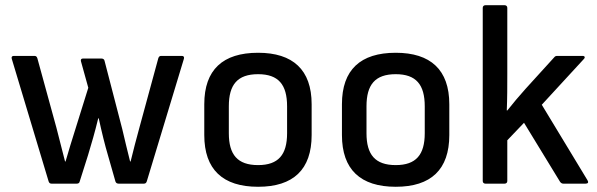

<svg xmlns="http://www.w3.org/2000/svg" viewBox="-20 -703 2287 735"><path d="M177 0H274C279 0 284 -2 285 -8L317 -109C330 -152 343 -196 356 -250H358C370 -195 381 -150 394 -106L422 -8C424 -2 429 0 434 0H531C537 0 540 -3 542 -9L684 -478C686 -485 683 -489 676 -489H597C591 -489 588 -486 586 -480L513 -212C501 -170 491 -128 480 -85H478C467 -127 458 -168 448 -209L380 -471C379 -476 374 -479 368 -479H298C291 -479 288 -475 290 -468L318 -367L269 -210C256 -169 243 -127 231 -85H229C218 -129 207 -171 196 -214L123 -480C121 -486 118 -489 112 -489H33C26 -489 23 -485 25 -478L166 -9C168 -3 171 0 177 0Z M968 12C1103 12 1173 -54 1173 -186V-304C1173 -436 1101 -501 968 -501C833 -501 762 -436 762 -304V-186C762 -54 833 12 968 12ZM968 -71C889 -71 856 -111 856 -193V-296C856 -379 889 -419 968 -419C1046 -419 1079 -379 1079 -296V-193C1079 -111 1046 -71 968 -71Z M1495 12C1630 12 1700 -54 1700 -186V-304C1700 -436 1628 -501 1495 -501C1360 -501 1289 -436 1289 -304V-186C1289 -54 1360 12 1495 12ZM1495 -71C1416 -71 1383 -111 1383 -193V-296C1383 -379 1416 -419 1495 -419C1573 -419 1606 -379 1606 -296V-193C1606 -111 1573 -71 1495 -71Z M1838 0H1912C1918 0 1922 -4 1922 -10V-166L1986 -233L2124 -7C2127 -3 2131 0 2136 0H2222C2231 0 2234 -5 2229 -13L2054 -302L2215 -477C2221 -483 2219 -489 2210 -489H2114C2109 -489 2105 -488 2102 -484L1992 -363C1967 -335 1944 -308 1922 -280H1920C1922 -326 1922 -374 1922 -420V-673C1922 -679 1918 -683 1912 -683H1838C1832 -683 1828 -679 1828 -673V-10C1828 -4 1832 0 1838 0Z"/></svg>

Font: Sofia Sans Cond SemiBold
Style: Regular
Weight: 600
Width: 3
Designer: Botio Nikoltchev, Ani Petrova
Foundry: lettersoup
Version: Version 4.100